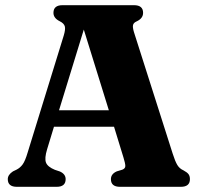

<svg xmlns="http://www.w3.org/2000/svg" viewBox="-20 -720 766 740"><path d="M233 -29.5Q233 0 198.5 0H45Q10 0 10 -29.5Q10 -46.5 30 -59.5L43.5 -66Q57.5 -73 67.2 -86.2Q77 -99.5 87 -133.5L225.5 -582.5Q233 -607 229.8 -618.5Q226.5 -630 210.5 -638Q186 -650 186 -670.5Q186 -700 221 -700H496.5Q531.5 -700 531.5 -670.5Q531.5 -649 506.5 -637.5Q495 -632.5 492.8 -623.8Q490.5 -615 496.5 -595.5L645.5 -128Q655 -98 663.5 -84Q672 -70 687 -63.5Q701 -56 706.5 -48.8Q712 -41.5 712 -29.5Q712 0 677 0H442.5Q407.5 0 407.5 -29.5Q407.5 -49.5 430 -59.5L451.5 -66Q463 -70.5 463 -80.2Q463 -90 456 -112.5L419.5 -231.5H188L161.5 -144.5Q151 -110 157.2 -93.5Q163.5 -77 191.5 -65.5L211 -59Q233 -49 233 -29.5ZM207.5 -295H399.5L303 -606Z"/></svg>

Font: Fraunces 72pt Soft
Style: Bold
Weight: 700
Version: Version 1.000;[b76b70a41]